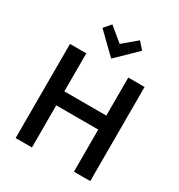

<svg xmlns="http://www.w3.org/2000/svg" viewBox="-213 -1080 1144 1224"><g transform="rotate(30 358.5 -468.0)"><path d="M84 0V-693H204V-413H513V-693H633V0H513V-310H204V0ZM358 -743 212 -885 256 -936 358 -851 459 -936 504 -885Z"/></g></svg>

Font: Ubuntu Sans SemiBold
Style: Regular
Weight: 600
Designer: Dalton Maag Ltd
Foundry: Dalton Maag Ltd
Version: Version 1.006; ttfautohint (v1.8.4.7-5d5b)